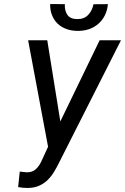

<svg xmlns="http://www.w3.org/2000/svg" viewBox="-20 -908 612 940"><path d="M508.3 -887.7 437.5 -887.2C433.6 -866.2 424.8 -848.6 411.6 -835C398.4 -820.8 379.9 -814 356.9 -814.5C334 -814.9 318.4 -822.3 309.6 -835.9C300.3 -849.6 296.4 -866.7 297.4 -887.7L225.6 -888.2C225.1 -868.2 228 -850.6 234.4 -834.5C240.7 -818.4 249.5 -804.7 260.7 -793.5C272 -782.2 286.1 -773.4 302.2 -767.1C318.4 -760.7 336.4 -757.3 356.4 -756.8C377 -756.3 396 -758.8 414.1 -764.6C431.6 -770.5 447.3 -779.3 460.4 -790.5C473.6 -801.8 484.9 -815.9 493.2 -832.5C501.5 -848.6 506.3 -867.2 508.3 -887.7ZM467.8 -710.9 275.4 -313.5 211.4 -710.9H117.7L215.3 -189.5L192.9 -140.6C189 -131.8 185.1 -123 180.7 -114.3C176.3 -105 170.9 -97.2 165 -89.8C159.2 -82.5 152.3 -76.2 144 -71.8C135.7 -67.4 126.5 -64.9 115.2 -64.5C108.9 -64.5 102.5 -64.9 96.2 -65.9L76.7 -67.9L68.8 7.8C76.2 9.3 84 10.3 91.3 11.2C98.6 11.7 106.4 12.2 113.8 12.2C135.3 12.2 153.8 8.8 169.9 2C186 -4.9 200.2 -14.2 212.9 -26.4C225.1 -38.6 236.3 -52.2 245.6 -68.4C254.9 -84 264.2 -100.6 272.5 -118.2L572.3 -710.9Z"/></svg>

Font: Roboto Condensed
Style: Italic
Weight: 400
Designer: Google
Version: Version 1.000;PS 001.000;hotconv 1.0.88;makeotf.lib2.5.64775